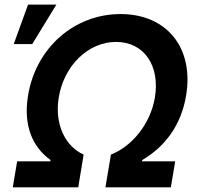

<svg xmlns="http://www.w3.org/2000/svg" viewBox="-20 -797 841 817"><path d="M34.4 0H312.9L335.9 -139.2C258.9 -173.3 210.9 -267 230.1 -382.8C252.1 -516.7 354.4 -618.6 473.7 -618.6C594.1 -618.6 661.2 -516.7 639.2 -382.8C620 -267 539.4 -173.3 452.1 -139.2L428.6 0H707L725.5 -110.4H584.5L585.2 -116.1C681.5 -172.2 751.1 -263.8 772 -391C805.8 -593.8 689.6 -737.2 492.9 -737.2C296.2 -737.2 132.8 -593.8 99.4 -391C78.5 -263.8 117.2 -172.2 195 -116.1L193.9 -110.4H52.9ZM38.4 -609.4H117.2L219.8 -777.3H99.4Z"/></svg>

Font: Margiela Sans Semi Bold
Style: Italic
Weight: 600
Italic angle: -9.39999°
Designer: Stefan Endress, Andreas Faust
Version: Version 1.100;FEAKit 1.0